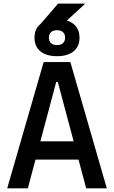

<svg xmlns="http://www.w3.org/2000/svg" viewBox="-20 -1034 626 1054"><path d="M190.9 -888.7 298.8 -1014.2H448.2L311.5 -888.7ZM19.5 0 219.7 -693.4H366.2L566.4 0H453.1L297.4 -584H288.6L132.8 0ZM114.7 -157.7V-258.3H466.3V-157.7ZM293 -725.6Q234.4 -725.6 201.9 -752.2Q169.4 -778.8 169.4 -827.1Q169.4 -875.5 201.9 -902.1Q234.4 -928.7 293 -928.7Q351.6 -928.7 384 -902.1Q416.5 -875.5 416.5 -827.1Q416.5 -778.8 384 -752.2Q351.6 -725.6 293 -725.6ZM293 -786.6Q314.5 -786.6 325.9 -797.4Q337.4 -808.1 337.4 -827.1Q337.4 -846.7 325.9 -857.4Q314.5 -868.2 293 -868.2Q271.5 -868.2 260 -857.4Q248.5 -846.7 248.5 -827.1Q248.5 -808.1 260 -797.4Q271.5 -786.6 293 -786.6Z"/></svg>

Font: Cascadia Code Medium
Style: Regular
Weight: 500
Monospace: yes
Designer: Aaron Bell
Foundry: Saja Typeworks
Version: Version 2407.024